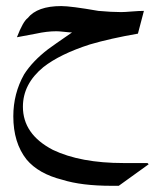

<svg xmlns="http://www.w3.org/2000/svg" viewBox="-20 -430 548 626"><path d="M214.8 -324.2Q207 -324.2 189.5 -326.2Q171.9 -328.1 164.1 -328.1Q132.8 -328.1 97.7 -320.3Q78.1 -316.4 35.2 -308.6Q54.7 -359.4 70.3 -371.1Q101.6 -410.2 179.7 -410.2Q210.9 -410.2 300.8 -394.5Q343.8 -390.6 375 -390.6Q386.7 -390.6 410.2 -392.6Q433.6 -394.5 449.2 -394.5L429.7 -320.3Q339.8 -304.7 273.4 -285.2Q175.8 -253.9 121.1 -210.9Q54.7 -156.2 54.7 -82Q54.7 7.8 152.3 58.6Q242.2 101.6 382.8 101.6H460.9L464.8 105.5L367.2 175.8H343.8Q246.1 175.8 183.6 156.2Q105.5 136.7 66.4 89.8Q23.4 35.2 23.4 -50.8Q23.4 -125 58.6 -187.5Q85.9 -230.5 136.7 -269.5Q152.3 -281.2 214.8 -324.2Z"/></svg>

Font: 和音 by 宁静之雨，公众号njzyshare
Style: Regular
Weight: 400
Designer: Steve Matteson
Foundry: Ascender Corporation
Version: Version 6.00;June 8, 2018;FontCreator 11.0.0.2388 32-bit